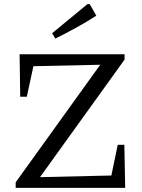

<svg xmlns="http://www.w3.org/2000/svg" viewBox="-20 -911 690 931"><path d="M56 0V-27L466 -597L142 -590L110 -442H78L75 -648H584V-622L174 -52L520 -60L551 -209H583L587 0ZM248 -724 233 -750 404 -891H415L447 -835Q399 -804 349 -776.5Q299 -749 248 -724Z"/></svg>

Font: Piazzolla SC
Style: Regular
Weight: 400
Designer: Juan Pablo del Peral
Foundry: Huerta Tipografica
Version: Version 1.330